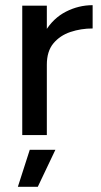

<svg xmlns="http://www.w3.org/2000/svg" viewBox="-20 -522 389 742"><path d="M124 -269Q124 -350 155 -401Q186 -452 235 -477Q284 -502 338 -502V-412Q293 -412 252.5 -398.5Q212 -385 186.5 -354.5Q161 -324 161 -272ZM66 0V-500H161V0ZM49 200 95 57H194L126 200Z"/></svg>

Font: Figtree Light Medium
Style: Regular
Weight: 500
Version: Version 2.001;gftools[0.9.30]